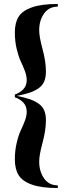

<svg xmlns="http://www.w3.org/2000/svg" viewBox="-20 -800 342 970"><path d="M272 150Q190 150 141.5 132.8Q93 115.5 74 84.8Q55 54 55 5Q55 -39.5 64.5 -79Q74 -118.5 85 -141.2Q96 -164 105.5 -189.2Q115 -214.5 115 -235Q115 -263.5 97.8 -281.8Q80.5 -300 55 -308.5V-322.5Q80.5 -331 97.8 -349.2Q115 -367.5 115 -396Q115 -416.5 105.5 -441.8Q96 -467 85 -489.8Q74 -512.5 64.5 -552Q55 -591.5 55 -636Q55 -685 74 -715.5Q93 -746 141.5 -763Q190 -780 272 -780V-766.5Q227.5 -766.5 202.8 -731.8Q178 -697 178 -647Q178 -614.5 195 -551.8Q212 -489 212 -438.5Q212 -409 203.2 -388.2Q194.5 -367.5 174.5 -353.8Q154.5 -340 129.8 -331.8Q105 -323.5 65.5 -315.5Q105 -307.5 129.8 -299Q154.5 -290.5 174.5 -276.8Q194.5 -263 203.2 -242.5Q212 -222 212 -192.5Q212 -142 195 -79.2Q178 -16.5 178 16Q178 66.5 202.8 101.5Q227.5 136.5 272 136.5Z"/></svg>

Font: Bodoni* 16pt Medium
Style: Regular
Weight: 500
Version: Version 2.3